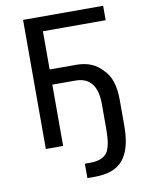

<svg xmlns="http://www.w3.org/2000/svg" viewBox="-96 -766 770 1024"><g transform="rotate(-10 289.0 -253.5)"><path d="M195.3 -332V0H101.6V-699.2H535.2V-621.1H195.3V-414.1H339.8Q429.7 -414.1 480.5 -355.5Q535.2 -304.7 535.2 -191.4V-46.9Q535.2 78.1 484.4 136.7Q437.5 191.4 332 191.4H293V113.3H324.2Q386.7 113.3 414.1 78.1Q437.5 43 437.5 -46.9V-183.6Q437.5 -257.8 408.2 -294.9Q378.9 -332 320.3 -332Z"/></g></svg>

Font: 和音 by 宁静之雨，公众号njzyshare
Style: Regular
Weight: 400
Designer: Steve Matteson
Foundry: Ascender Corporation
Version: Version 6.00;June 8, 2018;FontCreator 11.0.0.2388 32-bit